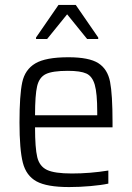

<svg xmlns="http://www.w3.org/2000/svg" viewBox="-20 -750 535 778"><path d="M436 -234H122Q122 -150 131 -113Q140 -76 170.5 -61.5Q201 -47 271 -47Q345 -47 419 -59V-6Q392 0 347 4Q302 8 260 8Q170 8 128 -15Q86 -38 72.5 -91Q59 -144 59 -254Q59 -364 70 -416Q81 -468 123 -493Q165 -518 257 -518Q341 -518 378.5 -494Q416 -470 426 -418.5Q436 -367 436 -255ZM122 -283H374V-296Q374 -372 364 -406.5Q354 -441 330 -452Q306 -463 255 -463Q193 -463 166 -450Q139 -437 130.5 -401Q122 -365 122 -283ZM126 -592V-598L217 -730H287L378 -598V-592H333L252 -692L171 -592Z"/></svg>

Font: Saira Semi Condensed Light
Style: Regular
Weight: 300
Width: 4
Designer: Hector Gatti with collaboration of the Omnibus-Type team
Foundry: Omnibus-Type
Version: Version 1.001; ttfautohint (v1.8)